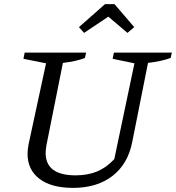

<svg xmlns="http://www.w3.org/2000/svg" viewBox="-20 -904 856 934"><path d="M335 10Q230 10 172 -34Q114 -78 114 -156Q114 -175 119 -202L204 -596L94 -618L100 -648H399L393 -622Q353 -606 286 -598L206 -198Q204 -185 203 -176Q202 -167 202 -160Q202 -51 348 -51Q407 -51 452.5 -70Q498 -89 536 -130L634 -596L528 -618L534 -648H816L810 -622Q767 -606 700 -598L623 -212Q602 -106 527 -48Q452 10 335 10ZM537 -884 633 -772 600 -744 507 -823 389 -744 364 -772 491 -884Z"/></svg>

Font: Piazzolla SC
Style: Italic
Weight: 400
Italic angle: -11.3°
Designer: Juan Pablo del Peral
Foundry: Huerta Tipografica
Version: Version 1.330